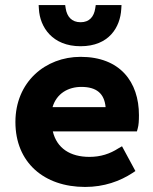

<svg xmlns="http://www.w3.org/2000/svg" viewBox="-20 -728 607 760"><path d="M317 12C392 12 455 -11 504 -43L516 -51L463 -149L449 -141C415 -119 378 -107 334 -107C258 -107 205 -141 189 -208H522L525 -219C529 -232 530 -251 530 -272C530 -404 455 -503 299 -503C159 -503 41 -403 41 -245C41 -85 154 12 317 12ZM302 -384C362 -384 393 -358 398 -304H188C204 -358 250 -384 302 -384ZM460 -692 461 -708H359L357 -695C352 -662 334 -640 299 -640C264 -640 245 -662 240 -695L238 -708H133L134 -692C138 -621 187 -545 299 -545C412 -545 456 -621 460 -692Z"/></svg>

Font: Falling Sky
Style: Bd+
Weight: 400
Designer: Paul D. Hunt
Foundry: Adobe Systems Incorporated
Version: Version 1.02